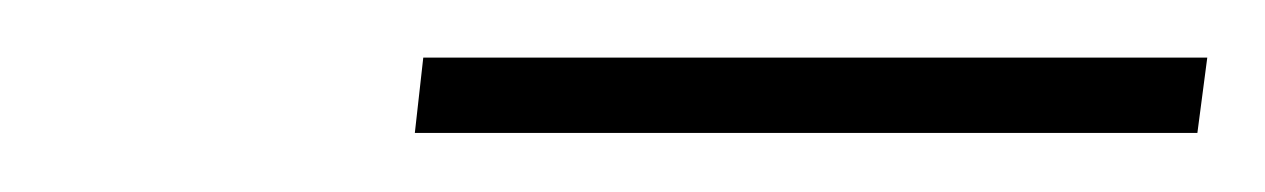

<svg xmlns="http://www.w3.org/2000/svg" viewBox="-20 -721 435 66"><path d="M391.6 -675.3H122.6L125.5 -701.2H395Z"/></svg>

Font: TypoPRO Roboto
Style: Italic
Weight: 250
Italic angle: -12°
Designer: Google
Version: Version 2.136; 2016